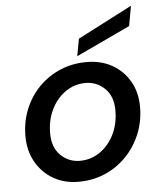

<svg xmlns="http://www.w3.org/2000/svg" viewBox="-53 -783 706 842"><g transform="rotate(-5 300.0 -362.5)"><path d="M259 12Q196 12 147.5 -16.5Q99 -45 71.5 -94.5Q44 -144 44 -207Q44 -271 66.5 -326Q89 -381 129.5 -422Q170 -463 223.5 -485.5Q277 -508 339 -508Q403 -508 451.5 -480.5Q500 -453 528 -404.5Q556 -356 556 -292Q556 -228 533 -172.5Q510 -117 469.5 -75.5Q429 -34 375.5 -11Q322 12 259 12ZM273 -79Q322 -79 361.5 -106.5Q401 -134 424 -180.5Q447 -227 447 -286Q447 -348 411.5 -382.5Q376 -417 327 -417Q278 -417 238.5 -389.5Q199 -362 176 -315.5Q153 -269 153 -210Q153 -148 188.5 -113.5Q224 -79 273 -79ZM301 -537 315 -613 555 -737 539 -649Z"/></g></svg>

Font: DeepMind Sans Medium
Style: Italic
Weight: 500
Italic angle: -10°
Designer: Jonny Pinhorn / Modifications: Colophon Foundry
Foundry: Colophon Foundry
Version: Version 1.002; ttfautohint (v1.8.2)